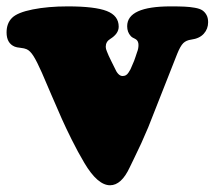

<svg xmlns="http://www.w3.org/2000/svg" viewBox="-25 -542 656 587"><path d="M394 -382.3Q398.4 -393.1 398.4 -404.3Q398.4 -416 391.1 -421.4Q390.1 -422.4 387 -423.8Q383.8 -425.3 380.4 -427.2Q377 -429.2 374.5 -432.1Q363.8 -443.8 363.8 -461.9Q363.8 -522.5 497.1 -522.5Q523.4 -522.5 539.3 -521.7Q555.2 -521 570.6 -518.3Q585.9 -515.6 593.8 -510.3Q601.6 -504.9 606.4 -496.1Q611.3 -487.3 611.3 -474.1Q611.3 -453.6 598.1 -439Q585 -424.3 559.6 -420.9Q544.4 -418.9 535.4 -410.2Q526.4 -401.4 516.6 -377L428.2 -152.8Q418.9 -130.4 407 -104.2Q395 -78.1 384.5 -56.9Q374 -35.6 371.6 -30.3Q346.2 24.4 311.5 24.4Q273.4 24.4 232.9 -43.9Q213.4 -76.7 194.3 -115Q175.3 -153.3 164.1 -178.5Q152.8 -203.6 132.3 -251.5Q111.8 -299.3 103 -319.8Q87.9 -354 77.4 -370.6Q66.9 -387.2 56.2 -391.6Q49.8 -394.5 37.6 -395.8Q25.4 -397 20 -399.4Q-4.9 -409.7 -4.9 -442.9Q-4.9 -470.7 11.7 -487.3Q28.3 -503.9 75.2 -513.2Q122.1 -522.5 182.1 -522.5Q265.1 -522.5 301.5 -508.3Q337.9 -494.1 337.9 -460.4Q337.9 -439 312 -422.9Q298.3 -414.6 298.3 -398.9Q298.3 -392.6 301.8 -384.8Q305.7 -374 315.4 -354.7Q325.2 -335.4 325.2 -335Q335.9 -309.6 349.6 -309.6Q355.5 -309.6 359.9 -312Q364.3 -314.5 368.2 -320.6Q372.1 -326.7 374 -330.3Q376 -334 379.4 -342.8Q385.7 -356.4 389.4 -368.4Q393.1 -380.4 394 -382.3Z"/></svg>

Font: Cooper* Black
Style: Regular
Weight: 900
Designer: Owen Earl
Foundry: indestructible type*
Version: Version 0.001